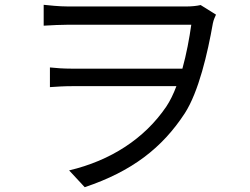

<svg xmlns="http://www.w3.org/2000/svg" viewBox="-20 -738 1040 800"><path d="M162 -718V-631C199 -633 233 -635 265 -635H777C769 -578 757 -513 740 -452H277C246 -452 215 -454 188 -457V-375C218 -377 246 -379 280 -379H715C703 -347 689 -318 673 -294C582 -160 441 -69 268 -28L333 42C530 -24 656 -122 750 -266C808 -356 845 -516 867 -641C870 -656 876 -668 880 -677L816 -717C799 -713 777 -711 755 -711H265C224 -711 183 -716 162 -718Z"/></svg>

Font: Source Han Sans TC
Style: Regular
Weight: 400
Designer: Ryoko NISHIZUKA 西塚涼子 (kana, bopomofo & ideographs); Paul D. Hunt (Latin, Greek & Cyrillic); Sandoll Communications 산돌커뮤니
Foundry: Adobe
Version: Version 2.002;hotconv 1.0.116;makeotfexe 2.5.65601